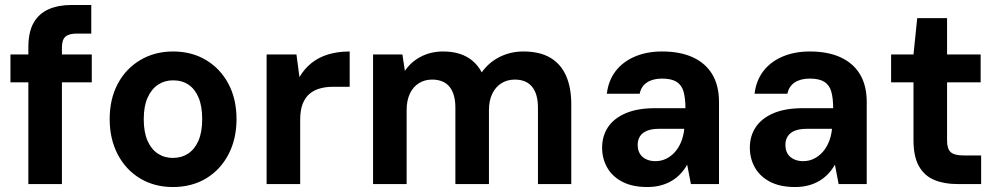

<svg xmlns="http://www.w3.org/2000/svg" viewBox="-20 -740 4016 772"><path d="M94 0V-549Q94 -612 115.5 -649Q137 -686 176 -703Q215 -720 268 -720H347V-605H289Q257 -605 243 -592.5Q229 -580 229 -549V0ZM22 -409V-521H349V-409Z M675 12Q601 12 543.5 -22.5Q486 -57 453.5 -119Q421 -181 421 -261Q421 -342 453.5 -403Q486 -464 544 -498.5Q602 -533 676 -533Q751 -533 808.5 -498.5Q866 -464 898.5 -403Q931 -342 931 -261Q931 -181 898.5 -119Q866 -57 808.5 -22.5Q751 12 675 12ZM675 -105Q710 -105 736.5 -122.5Q763 -140 778 -174.5Q793 -209 793 -261Q793 -313 778.5 -347.5Q764 -382 738 -399.5Q712 -417 676 -417Q642 -417 615.5 -399.5Q589 -382 573.5 -347.5Q558 -313 558 -261Q558 -209 573 -174.5Q588 -140 614.5 -122.5Q641 -105 675 -105Z M1052 0V-521H1172L1184 -430Q1204 -464 1233 -487Q1262 -510 1300.5 -521.5Q1339 -533 1386 -533V-391H1318Q1291 -391 1267 -384.5Q1243 -378 1225 -363Q1207 -348 1197 -322.5Q1187 -297 1187 -258V0Z M1480 0V-521H1598L1608 -455Q1632 -491 1672 -512Q1712 -533 1762 -533Q1799 -533 1828.5 -523.5Q1858 -514 1880 -495.5Q1902 -477 1917 -449Q1945 -489 1989 -511Q2033 -533 2084 -533Q2150 -533 2192.5 -508Q2235 -483 2256 -435.5Q2277 -388 2277 -320V0H2143V-307Q2143 -362 2119.5 -391Q2096 -420 2050 -420Q2020 -420 1996.5 -405.5Q1973 -391 1959.5 -363.5Q1946 -336 1946 -297V0H1811V-307Q1811 -362 1787.5 -391Q1764 -420 1717 -420Q1688 -420 1664.5 -405.5Q1641 -391 1628 -363.5Q1615 -336 1615 -297V0Z M2583 12Q2522 12 2481.5 -9.5Q2441 -31 2421 -67Q2401 -103 2401 -146Q2401 -193 2424.5 -228.5Q2448 -264 2495.5 -284.5Q2543 -305 2614 -305H2736Q2736 -345 2728.5 -371.5Q2721 -398 2700.5 -411Q2680 -424 2642 -424Q2605 -424 2581.5 -408.5Q2558 -393 2552 -363H2420Q2426 -415 2454.5 -453Q2483 -491 2531.5 -512Q2580 -533 2642 -533Q2715 -533 2766 -509.5Q2817 -486 2844 -441Q2871 -396 2871 -330V0H2758L2743 -78Q2732 -58 2716.5 -41.5Q2701 -25 2681 -13Q2661 -1 2636.5 5.5Q2612 12 2583 12ZM2615 -92Q2639 -92 2659 -102Q2679 -112 2694 -129Q2709 -146 2718.5 -169Q2728 -192 2731 -219V-222H2629Q2600 -222 2581 -214Q2562 -206 2553 -191.5Q2544 -177 2544 -158Q2544 -137 2552.5 -122.5Q2561 -108 2577.5 -100Q2594 -92 2615 -92Z M3177 12Q3116 12 3075.5 -9.5Q3035 -31 3015 -67Q2995 -103 2995 -146Q2995 -193 3018.5 -228.5Q3042 -264 3089.5 -284.5Q3137 -305 3208 -305H3330Q3330 -345 3322.5 -371.5Q3315 -398 3294.5 -411Q3274 -424 3236 -424Q3199 -424 3175.5 -408.5Q3152 -393 3146 -363H3014Q3020 -415 3048.5 -453Q3077 -491 3125.5 -512Q3174 -533 3236 -533Q3309 -533 3360 -509.5Q3411 -486 3438 -441Q3465 -396 3465 -330V0H3352L3337 -78Q3326 -58 3310.5 -41.5Q3295 -25 3275 -13Q3255 -1 3230.5 5.5Q3206 12 3177 12ZM3209 -92Q3233 -92 3253 -102Q3273 -112 3288 -129Q3303 -146 3312.5 -169Q3322 -192 3325 -219V-222H3223Q3194 -222 3175 -214Q3156 -206 3147 -191.5Q3138 -177 3138 -158Q3138 -137 3146.5 -122.5Q3155 -108 3171.5 -100Q3188 -92 3209 -92Z M3829 0Q3776 0 3736.5 -16.5Q3697 -33 3675 -71.5Q3653 -110 3653 -177V-409H3563V-521H3653L3668 -667H3788V-521H3923V-409H3788V-175Q3788 -141 3803 -128Q3818 -115 3854 -115H3925V0Z"/></svg>

Font: DM Sans 10pt
Style: Bold
Weight: 700
Version: Version 4.004;gftools[0.9.30]